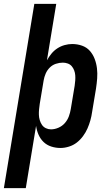

<svg xmlns="http://www.w3.org/2000/svg" viewBox="-53 -755 573 990"><path d="M-33 215 124 -735H237L189 -444Q199 -462 212 -478Q225 -494 242.5 -505.5Q260 -517 280 -522.5Q300 -528 319 -528Q346 -528 370 -519.5Q394 -511 410 -493Q426 -475 435 -451.5Q444 -428 447 -402.5Q450 -377 448 -350.5Q446 -324 442 -298L422 -178Q419 -156 413 -134.5Q407 -113 398 -92.5Q389 -72 375 -53Q361 -34 343 -20Q325 -6 302.5 1Q280 8 259 8Q234 8 211 0.5Q188 -7 171.5 -23Q155 -39 145.5 -61Q136 -83 133 -106L80 215ZM210 -88Q229 -88 248.5 -96.5Q268 -105 281.5 -120.5Q295 -136 302 -155Q309 -174 312 -193L332 -313Q334 -327 335 -340.5Q336 -354 335 -367Q334 -380 329.5 -392Q325 -404 317 -413.5Q309 -423 296.5 -427.5Q284 -432 271 -432Q253 -432 235 -426Q217 -420 203.5 -406.5Q190 -393 182.5 -375.5Q175 -358 172 -340L152 -220Q150 -206 148.5 -191.5Q147 -177 147.5 -163Q148 -149 152 -135.5Q156 -122 163.5 -111Q171 -100 183.5 -94Q196 -88 210 -88Z"/></svg>

Font: Iosevka Oblique
Style: Bold
Weight: 700
Italic angle: -9°
Monospace: yes
Designer: Belleve Invis
Foundry: Belleve Invis
Version: Version 32.5.0; ttfautohint (v1.8.4)